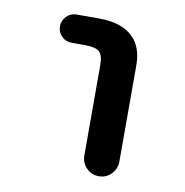

<svg xmlns="http://www.w3.org/2000/svg" viewBox="-65 -611 631 654"><g transform="rotate(10 250.0 -283.5)"><path d="M257.8 -80.1V-393.6Q257.8 -425.8 244.6 -438Q231.4 -450.2 196.3 -450.2H148.4Q127.9 -450.2 113.8 -464.4Q99.6 -478.5 99.6 -498.5Q99.6 -518.6 113.8 -533.2Q127.9 -547.9 148.4 -547.9H226.6Q306.6 -547.9 344.7 -508.8Q379.9 -474.6 378.9 -408.2V-80.1Q378.9 -54.7 361.3 -36.6Q343.8 -18.6 318.4 -18.6Q293 -18.6 275.4 -36.6Q257.8 -54.7 257.8 -80.1Z"/></g></svg>

Font: Rounded-X Mgen+ 1m medium
Style: Regular
Weight: 500
Designer: [Source Han Sans]
Ryoko NISHIZUKA  (kana & ideographs); Paul D. Hunt (Latin, Greek & Cyrillic); Wenlong ZHANG  (bopomofo
Version: Version 1.059.20150602